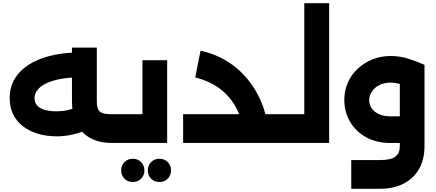

<svg xmlns="http://www.w3.org/2000/svg" viewBox="-20 -886 2705 1190"><path d="M331 -41Q272 -41 219 -56Q166 -71 126 -100.5Q86 -130 63 -174.5Q40 -219 40 -278Q40 -345 70.5 -396.5Q101 -448 155 -483Q209 -518 281.5 -537.5Q354 -557 438 -560L444 -406Q390 -404 344.5 -394.5Q299 -385 265 -368.5Q231 -352 212.5 -329Q194 -306 194 -277Q194 -251 210 -232.5Q226 -214 257 -205Q288 -196 330 -196Q366 -196 397.5 -203Q429 -210 457 -223L524 -84Q480 -63 430 -52Q380 -41 331 -41ZM675 0Q595 0 539.5 -30.5Q484 -61 455 -119.5Q426 -178 426 -261V-591H580V-261Q580 -229 587.5 -210.5Q595 -192 615.5 -185Q636 -178 675 -178H712V0ZM712 0V-178Q721 -178 726.5 -154Q732 -130 732 -90Q732 -49 726.5 -24.5Q721 0 712 0Z M863 -513H1016V0H712V-178H863ZM712 0Q703 0 697.5 -24.5Q692 -49 692 -90Q692 -130 697.5 -154Q703 -178 712 -178ZM968 242Q937 242 916.5 221.5Q896 201 896 171Q896 139 916.5 118.5Q937 98 968 98Q999 98 1019.5 118.5Q1040 139 1040 171Q1040 201 1019.5 221.5Q999 242 968 242ZM803 242Q772 242 751.5 221.5Q731 201 731 171Q731 139 751.5 118.5Q772 98 803 98Q834 98 854.5 118.5Q875 139 875 171Q875 201 854.5 221.5Q834 242 803 242Z M1532 0V-178H1724V0ZM1724 0V-178Q1733 -178 1738.5 -154Q1744 -130 1744 -90Q1744 -49 1738.5 -24.5Q1733 0 1724 0ZM1494 0Q1493 -106 1457.5 -189Q1422 -272 1354.5 -327Q1287 -382 1190 -406L1223 -572Q1353 -543 1447.5 -463Q1542 -383 1594.5 -265Q1647 -147 1648 0ZM1115 0V-178H1596V0Z M1724 0V-178H1866V-866H2020V0ZM1724 0Q1715 0 1709.5 -24.5Q1704 -49 1704 -90Q1704 -130 1709.5 -154Q1715 -178 1724 -178Z M2157 284V106H2335Q2404 106 2431 84.5Q2458 63 2458 21V-484H2611V21Q2611 102 2577 161.5Q2543 221 2481 252.5Q2419 284 2335 284ZM2398 0Q2312 0 2248 -36Q2184 -72 2149 -132.5Q2114 -193 2114 -266Q2114 -325 2136 -374.5Q2158 -424 2197.5 -460.5Q2237 -497 2289 -518Q2341 -539 2400 -539Q2458 -539 2513 -521.5Q2568 -504 2611 -484L2548 -326Q2464 -374 2400 -374Q2360 -374 2330.5 -358.5Q2301 -343 2284.5 -318Q2268 -293 2268 -265Q2268 -239 2283 -216Q2298 -193 2327.5 -179Q2357 -165 2398 -165H2557V0Z"/></svg>

Font: Alexandria
Style: Bold
Weight: 700
Designer: Mohamed Gaber
Foundry: Kief Type Foundry
Version: Version 5.100